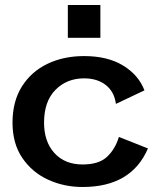

<svg xmlns="http://www.w3.org/2000/svg" viewBox="-20 -735 631 767"><path d="M310 12Q236 12 172.5 -17Q109 -46 69.5 -103.5Q30 -161 30 -245Q30 -330 67.5 -389.5Q105 -449 169.5 -480Q234 -511 316 -511Q410 -511 472 -473Q534 -435 557 -374L443 -320Q437 -368 403 -395Q369 -422 316 -422Q247 -422 201.5 -376Q156 -330 156 -245Q156 -169 197.5 -123.5Q239 -78 310 -78Q375 -78 407.5 -108.5Q440 -139 455 -188L571 -142Q505 12 310 12ZM251 -584V-715H381V-584Z"/></svg>

Font: Panamera
Style: Bold
Weight: 700
Designer: Bastien Sozeau
Foundry: NBR — Bastien Sozeau
Version: Version 3.002; ttfautohint (v1.8.4.7-5d5b);gftools[0.9.33]